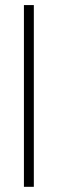

<svg xmlns="http://www.w3.org/2000/svg" viewBox="-20 -718 225 748"><path d="M111.8 9.8H73.2V-698.2H111.8Z"/></svg>

Font: Linux Biolinum O
Style: Bold
Weight: 700
Designer: Philipp H. Poll
Foundry: Philipp H. Poll
Version: Version 1.3.2